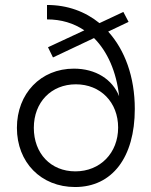

<svg xmlns="http://www.w3.org/2000/svg" viewBox="-20 -736 609 772"><path d="M282 16C431 16 522 -103 522 -298C522 -427 482 -535 415 -609L497 -648L476 -688L380 -643C322 -690 251 -716 169 -716V-658C226 -658 276 -643 319 -614L173 -546L193 -505L358 -583C412 -529 448 -448 459 -349C432 -417 365 -460 277 -460C144 -460 48 -360 48 -222C48 -83 145 16 282 16ZM283 -47C184 -47 116 -119 116 -222C116 -325 186 -397 285 -397C384 -397 455 -325 455 -223C455 -121 383 -47 283 -47Z"/></svg>

Font: Uncut Sans Book
Style: Regular
Weight: 350
Designer: Kasper Nordkvist
Foundry: UNCUT.wtf
Version: Version 1.304;Glyphs 3.2 (3246)